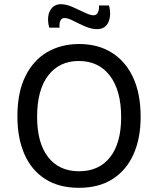

<svg xmlns="http://www.w3.org/2000/svg" viewBox="-20 -883 754 916"><path d="M357 13Q261 13 195.5 -29Q130 -71 96.5 -147.5Q63 -224 63 -328Q63 -442 101 -519Q139 -596 205.5 -634.5Q272 -673 358 -673Q447 -673 513 -632Q579 -591 615 -513.5Q651 -436 651 -326Q651 -223 617 -147Q583 -71 517.5 -29Q452 13 357 13ZM357 -66Q453 -66 505.5 -133.5Q558 -201 558 -324Q558 -451 504.5 -521.5Q451 -592 356 -592Q263 -592 210 -523Q157 -454 157 -326Q157 -201 209.5 -133.5Q262 -66 357 -66ZM443 -744Q416 -744 386 -757Q356 -770 330 -783.5Q304 -797 288 -797Q261 -797 264 -751H215Q202 -800 218.5 -831.5Q235 -863 271 -863Q296 -863 326.5 -849.5Q357 -836 384 -823Q411 -810 426 -810Q441 -810 447.5 -824.5Q454 -839 452 -857H500Q512 -812 497.5 -778Q483 -744 443 -744Z"/></svg>

Font: Bricolage Grotesque 12pt
Style: Regular
Weight: 400
Designer: Mathieu Triay
Foundry: Atelier Triay
Version: Version 1.001; ttfautohint (v1.8.4.7-5d5b);gftools[0.9.33.de